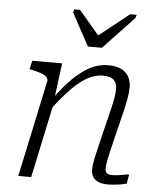

<svg xmlns="http://www.w3.org/2000/svg" viewBox="-55 -838 736 889"><g transform="rotate(5 313.0 -394.0)"><path d="M332 -625H397L540 -776L544 -791H514L354 -664L392 -660L281 -791H253L250 -776ZM63 0H123L201 -367L199 -376L220 -537H81L72 -497L82 -495Q107 -490 125 -483.5Q143 -477 152 -468Q161 -459 158 -446ZM484 -182 525 -349Q532 -380 536.5 -406Q541 -432 541 -454Q541 -496 514.5 -521.5Q488 -547 434 -547Q384 -547 339 -520.5Q294 -494 252 -447.5Q210 -401 168 -340L179 -312Q222 -370 261 -411.5Q300 -453 337.5 -475Q375 -497 413 -497Q449 -497 464 -482Q479 -467 479 -442Q479 -422 475.5 -401.5Q472 -381 465 -351L428 -199Q419 -162 413 -136.5Q407 -111 404 -92.5Q401 -74 401 -59Q401 -38 410.5 -24Q420 -10 437.5 -3.5Q455 3 477 3Q494 3 509.5 1.5Q525 0 539.5 -2.5Q554 -5 566 -8L574 -51Q564 -51 551 -48.5Q538 -46 523.5 -44Q509 -42 493 -42Q478 -42 470.5 -48.5Q463 -55 463 -69Q463 -78 465 -93Q467 -108 472 -130Q477 -152 484 -182Z"/></g></svg>

Font: Roboto Serif ExtraLight
Style: Italic
Weight: 250
Italic angle: -10°
Designer: Greg Gazdowicz
Foundry: Commercial Type
Version: Version 1.008